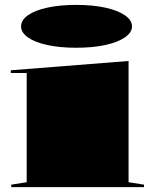

<svg xmlns="http://www.w3.org/2000/svg" viewBox="-20 -764 632 784"><path d="M291 -569Q225 -569 174 -580Q123 -591 94.5 -611Q66 -631 66 -656Q66 -682 94.5 -702Q123 -722 174 -733Q225 -744 291 -744Q358 -744 409 -733Q460 -722 489.5 -702Q519 -682 519 -656Q519 -631 489.5 -611Q460 -591 409 -580Q358 -569 291 -569ZM26 0V-10L89 -20V-466H24V-477L505 -515V-20L568 -10V0Z"/></svg>

Font: Kalnia Expanded SemiBold
Style: Regular
Weight: 600
Width: 7
Designer: Frida Medrano
Foundry: Frida Medrano
Version: Version 1.105